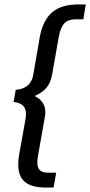

<svg xmlns="http://www.w3.org/2000/svg" viewBox="-20 -730 406 864"><path d="M62 11Q62 -12 66 -33L96 -201Q97 -207 97 -217Q97 -266 41 -271L51 -326Q84 -328 104.5 -345.5Q125 -363 130 -395L159 -563Q173 -639 214.5 -674.5Q256 -710 332 -710H366L355 -643H319Q287 -643 270 -625.5Q253 -608 245 -567L215 -397Q208 -358 189.5 -335.5Q171 -313 136 -298Q184 -274 184 -225Q184 -213 181 -199L151 -29Q148 -13 148 1Q148 25 159.5 36Q171 47 197 47H233L221 114H187Q123 114 92.5 89Q62 64 62 11Z"/></svg>

Font: Sarabun
Style: Italic
Weight: 400
Italic angle: -10°
Designer: Suppakit Chalermlarp | Katatrad Co.,Ltd.
Foundry: Cadson Demak Co.,Ltd.
Version: Version 1.000; ttfautohint (v1.6)